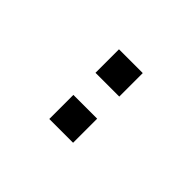

<svg xmlns="http://www.w3.org/2000/svg" viewBox="16 -822 468 468"><g transform="rotate(-45 250.0 -588.0)"><path d="M129.9 -628.9H212.9V-546.9H129.9ZM289.1 -628.9H370.1V-546.9H289.1Z"/></g></svg>

Font: BabelStone Pseudographica Colour
Style: Regular
Weight: 400
Designer: Andrew West
Foundry: BabelStone
Version: Version 16.0.0